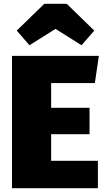

<svg xmlns="http://www.w3.org/2000/svg" viewBox="-20 -990 560 1010"><path d="M495 0H43V-696H500L479 -553H249V-423H451V-284H249V-144H495ZM409 -752 272 -838 135 -752 68 -829 213 -970H331L476 -829Z"/></svg>

Font: Trujillo Black
Style: Regular
Weight: 900
Designer: Fira Sans original fonts by bBox Type GmbH, Carrois Corporate GbR, & Edenspiekermann AG / Changes by Cristiano Sobral
Foundry: Fira Sans original fonts by bBox Type GmbH, Carrois Corporate GbR, & Edenspiekermann AG / Changes by Cristiano Sobral
Version: Version 4.301;July 28, 2020;FontCreator 13.0.0.2655 64-bit